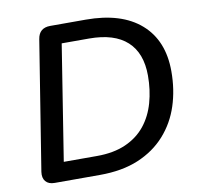

<svg xmlns="http://www.w3.org/2000/svg" viewBox="-79 -788 908 871"><g transform="rotate(-10 375.5 -352.5)"><path d="M104 0Q76 0 62.5 -16Q49 -32 53 -60L148 -654Q152 -680 167 -692.5Q182 -705 207 -705H371Q535 -705 624 -627Q713 -549 713 -407Q713 -322 689 -248.5Q665 -175 615 -119Q565 -63 490 -31.5Q415 0 312 0ZM161 -87H314Q391 -87 446.5 -111.5Q502 -136 537 -179.5Q572 -223 588.5 -281.5Q605 -340 605 -406Q605 -510 546 -564Q487 -618 371 -618H245Z"/></g></svg>

Font: Nunito ExtraLight SemiBold
Style: Italic
Weight: 600
Italic angle: -9°
Version: Version 3.602